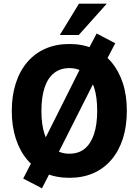

<svg xmlns="http://www.w3.org/2000/svg" viewBox="-20 -955 753 1043"><path d="M357 11Q285 11 227 -14Q169 -39 128.5 -86.5Q88 -134 66 -201.5Q44 -269 44 -352Q44 -436 66 -503.5Q88 -571 129 -618.5Q170 -666 227.5 -691Q285 -716 357 -716Q429 -716 486.5 -691Q544 -666 584.5 -618.5Q625 -571 647 -504.5Q669 -438 669 -353Q669 -269 647.5 -202Q626 -135 585 -87Q544 -39 486.5 -14Q429 11 357 11ZM357 -120Q407 -120 440 -147Q473 -174 490.5 -226Q508 -278 508 -353Q508 -429 491 -480.5Q474 -532 440 -558.5Q406 -585 357 -585Q308 -585 274 -558.5Q240 -532 222.5 -480Q205 -428 205 -352Q205 -277 222.5 -225Q240 -173 274 -146.5Q308 -120 357 -120ZM208 68 106 15 168 -105 211 -174 422 -595 443 -655 505 -773 606 -720 544 -601 502 -531 290 -111 269 -51ZM305 -765 409 -935H560L408 -765Z"/></svg>

Font: Nunito Sans 12pt ExtraLight
Style: Weight 830 Width 84 Optical size 12.0 YTLC 445
Weight: 830
Width: 4
Designer: Vernon Adams
Foundry: Vernon Adams
Version: Version 3.101;gftools[0.9.27]